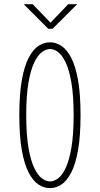

<svg xmlns="http://www.w3.org/2000/svg" viewBox="-20 -914 490 944"><path d="M226 11Q197 11 170 -6.2Q143 -23.5 121.5 -64.2Q100 -105 87.5 -174.5Q75 -244 75 -348Q75 -452 87.5 -521.2Q100 -590.5 121.5 -631Q143 -671.5 170 -688.8Q197 -706 226 -706Q254.5 -706 281.2 -688.8Q308 -671.5 329.5 -631Q351 -590.5 363.5 -521.2Q376 -452 376 -348Q376 -244 363.5 -174.5Q351 -105 329.5 -64.2Q308 -23.5 281.2 -6.2Q254.5 11 226 11ZM226 -22Q245 -22 265.2 -36.8Q285.5 -51.5 302.8 -87.8Q320 -124 331 -187.5Q342 -251 342 -348Q342 -445 331 -508Q320 -571 302.8 -607.2Q285.5 -643.5 265.2 -658.2Q245 -673 226 -673Q207 -673 186.5 -658.2Q166 -643.5 148.5 -607.2Q131 -571 120 -508Q109 -445 109 -348Q109 -251 120 -187.5Q131 -124 148.5 -87.8Q166 -51.5 186.5 -36.8Q207 -22 226 -22ZM96.5 -893.5H140.5L228.5 -802.5L315.5 -893.5H359.5L238.5 -772.5H217.5Z"/></svg>

Font: Trispace Condensed Thin
Style: Regular
Weight: 100
Width: 3
Designer: Tyler Finck
Foundry: Etcetera Type Company
Version: Version 1.210; ttfautohint (v1.8.3)